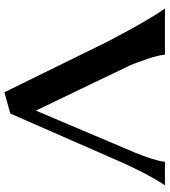

<svg xmlns="http://www.w3.org/2000/svg" viewBox="30 -770 749 848"><g transform="rotate(90 404.0 -345.5)"><path d="M221 -700H17C73 -623 167 -439 167 -439L387 9L481 -17L700 -517C729 -579 757 -638 798 -700H694C692 -671 673 -614 652 -564L468 -130L268 -546C252 -586 224 -659 221 -700Z"/></g></svg>

Font: Coconat Demi
Style: Regular
Weight: 400
Designer: Sara Lavazza
Foundry: Collletttivo
Version: Version 1.000;Glyphs 3.2 (3217)